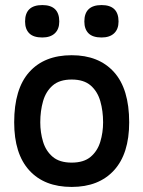

<svg xmlns="http://www.w3.org/2000/svg" viewBox="-20 -728 566 758"><path d="M79 -643Q79 -708 147 -708Q214 -708 214 -643Q214 -613 196.5 -596.5Q179 -580 147 -580Q112 -580 95.5 -596.5Q79 -613 79 -643ZM313 -643Q313 -708 381 -708Q448 -708 448 -643Q448 -613 430.5 -596.5Q413 -580 381 -580Q346 -580 329.5 -596.5Q313 -613 313 -643ZM36 -245Q36 -377 95.5 -443.5Q155 -510 263 -510Q370 -510 430 -443.5Q490 -377 490 -245Q490 -121 430 -55.5Q370 10 263 10Q155 10 95.5 -55.5Q36 -121 36 -245ZM263 -86Q311 -86 338 -109Q365 -132 376 -168.5Q387 -205 387 -245Q387 -290 376 -328.5Q365 -367 338 -390.5Q311 -414 263 -414Q215 -414 188 -390.5Q161 -367 150 -328.5Q139 -290 139 -245Q139 -205 150 -168.5Q161 -132 188 -109Q215 -86 263 -86Z"/></svg>

Font: Haskoy SemiBold
Style: Regular
Weight: 600
Designer: Ertekin Erdin
Foundry: Ertekin Erdin
Version: Version 1.500; ttfautohint (v1.8.3)